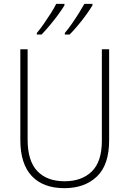

<svg xmlns="http://www.w3.org/2000/svg" viewBox="-20 -971 674 1001"><path d="M549 -240Q549 -111 485 -50.5Q421 10 316 10Q205 10 145.5 -53.5Q86 -117 86 -241V-714H124V-243Q124 -132 174.5 -79Q225 -26 317 -26Q406 -26 458.5 -77Q511 -128 511 -237V-714H549ZM462 -943Q450 -923 430 -895Q410 -867 386.5 -839Q363 -811 343 -791H318V-799Q335 -819 354.5 -847Q374 -875 391.5 -903Q409 -931 420 -951H462ZM316 -943Q304 -923 284 -895.5Q264 -868 240.5 -840Q217 -812 197 -791H172V-799Q189 -819 208.5 -847Q228 -875 245.5 -902.5Q263 -930 273 -951H316Z"/></svg>

Font: Noto Sans Sinhala SemiCondensed ExtraLight
Style: Regular
Weight: 200
Width: 4
Designer: Jelle Bosma - Monotype Design Team
Foundry: Monotype Imaging Inc.
Version: Version 2.006; ttfautohint (v1.8.4.7-5d5b)